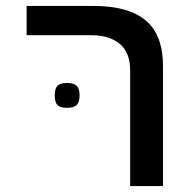

<svg xmlns="http://www.w3.org/2000/svg" viewBox="-20 -629 640 649"><path d="M288 -510H70V-609H295Q415 -609 473 -559.5Q531 -510 531 -406V0H420V-390Q420 -452 384.5 -481Q349 -510 288 -510ZM165 -306.5Q165 -329.5 174.2 -339Q183.5 -348.5 206 -348.5Q229.5 -348.5 239.2 -339Q249 -329.5 249 -306.5Q249 -283.5 239.2 -274Q229.5 -264.5 206 -264.5Q183.5 -264.5 174.2 -274Q165 -283.5 165 -306.5Z"/></svg>

Font: JuliaMono Medium
Style: Regular
Weight: 500
Monospace: yes
Designer: cormullion
Foundry: corm
Version: Version 0.054; ttfautohint (v1.8.4)